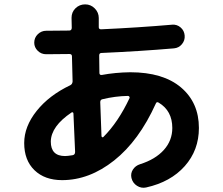

<svg xmlns="http://www.w3.org/2000/svg" viewBox="-20 -827 1040 895"><path d="M313.5 -302.7Q217.8 -238.3 216.8 -167Q216.8 -99.6 283.2 -99.6Q293.9 -99.6 318.4 -103.5Q330.1 -105.5 330.1 -119.1Q324.2 -243.2 322.3 -297.9Q322.3 -301.8 319.3 -303.2Q316.4 -304.7 313.5 -302.7ZM457 -364.3Q447.3 -362.3 447.3 -350.6Q450.2 -272.5 453.1 -192.4Q453.1 -189.5 456.5 -187.5Q460 -185.5 461.9 -188.5Q531.2 -257.8 584 -370.1Q585 -374 582.5 -377Q580.1 -379.9 576.2 -379.9Q516.6 -378.9 457 -364.3ZM269.5 12.7Q188.5 12.7 140.6 -33.7Q92.8 -80.1 92.8 -160.2Q92.8 -237.3 150.9 -310.1Q209 -382.8 307.6 -429.7Q317.4 -434.6 318.4 -447.3L315.4 -564.5Q315.4 -575.2 303.7 -575.2Q267.6 -574.2 195.3 -574.2Q171.9 -574.2 155.8 -590.3Q139.6 -606.4 139.6 -627.9Q139.6 -651.4 156.2 -667.5Q172.9 -683.6 195.3 -683.6Q267.6 -683.6 302.7 -684.6Q313.5 -684.6 314.5 -696.3Q314.5 -704.1 314 -720.2Q313.5 -736.3 313.5 -744.1Q313.5 -770.5 332 -788.6Q350.6 -806.6 377 -806.6Q403.3 -806.6 421.9 -787.6Q440.4 -768.6 440.4 -743.2V-700.2Q440.4 -690.4 451.2 -690.4Q623 -698.2 782.2 -711.9Q804.7 -713.9 821.8 -699.2Q838.9 -684.6 840.8 -661.6Q842.8 -638.7 828.1 -621.1Q813.5 -603.5 791 -601.6Q630.9 -587.9 453.1 -580.1Q442.4 -580.1 442.4 -568.4Q442.4 -514.6 443.4 -487.3Q443.4 -476.6 454.1 -477.5Q517.6 -489.3 586.9 -490.2Q740.2 -490.2 823.7 -419.4Q907.2 -348.6 907.2 -230.5Q907.2 -127 841.3 -52.7Q775.4 21.5 661.1 46.9Q638.7 51.8 618.7 39.1Q598.6 26.4 592.8 2.9Q587.9 -18.6 599.6 -36.6Q611.3 -54.7 632.8 -61.5Q704.1 -84 743.7 -127.9Q783.2 -171.9 783.2 -230.5Q783.2 -310.5 719.7 -348.6Q710 -354.5 706.1 -343.8Q627.9 -170.9 512.2 -79.1Q396.5 12.7 269.5 12.7Z"/></svg>

Font: Rounded-X Mgen+ 2m bold
Style: Bold
Weight: 700
Designer: [Source Han Sans]
Ryoko NISHIZUKA  (kana & ideographs); Paul D. Hunt (Latin, Greek & Cyrillic); Wenlong ZHANG  (bopomofo
Version: Version 1.059.20150602